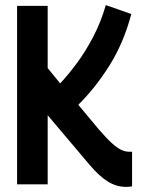

<svg xmlns="http://www.w3.org/2000/svg" viewBox="-20 -723 553 753"><path d="M475 10Q437 10 403 -11Q369 -32 331 -77L167 -271V0H47V-700H167V-456L216 -396Q248 -430 282 -476Q316 -522 346 -579.5Q376 -637 395 -703L495 -668Q465 -555 409.5 -466.5Q354 -378 287 -312L368 -215Q400 -178 421 -159.5Q442 -141 457 -134.5Q472 -128 486 -128H498V8Q491 9 485.5 9.5Q480 10 475 10Z"/></svg>

Font: Georama Semi Condensed SemiBold
Style: Regular
Weight: 600
Width: 4
Designer: Jean-Baptiste Levee
Foundry: Production Type
Version: Version 1.000